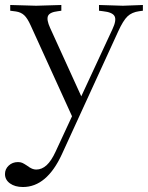

<svg xmlns="http://www.w3.org/2000/svg" viewBox="-50 -456 593 770"><path d="M42 294Q10 294 -10 279.5Q-30 265 -30 242Q-30 222 -15 208Q0 194 22 194Q32 194 39 197Q46 200 58 208Q70 217 78.5 220.5Q87 224 95 224Q118 224 137 206.5Q156 189 173 152L401 -339Q418 -375 409.5 -391Q401 -407 363 -411L347 -413V-436L443 -433L523 -436V-413L508 -411Q479 -407 461.5 -390.5Q444 -374 424 -330L198 163Q168 228 129 261Q90 294 42 294ZM246 26 73 -354Q60 -383 47 -395Q34 -407 14 -410L-9 -413V-436L95 -433L196 -436V-413L182 -411Q149 -407 142.5 -392Q136 -377 151 -344L284 -52Z"/></svg>

Font: Baskervville SC
Style: Regular
Weight: 400
Designer: Alexis Faudot, Rémi Forte, Morgane Pierson, Rafael Ribas, Tanguy Vanlaeys, Rosalie Wagner, Thomas Huot-Marchand
Foundry: ANRT
Version: Version 1.100